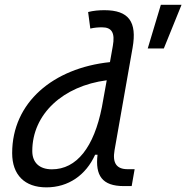

<svg xmlns="http://www.w3.org/2000/svg" viewBox="-20 -786 791 816"><path d="M177.2 10.3C271 10.3 345.2 -42 384.3 -128.4H394.5C384.3 -40.5 413.6 4.9 506.3 4.9H539.6L552.2 -66.9H522.5C474.6 -66.9 457.5 -93.8 466.8 -147.5L543.5 -583C563 -693.4 527.3 -742.7 423.8 -742.7C400.4 -742.7 377 -740.7 354.5 -734.9L363.8 -664.6C380.4 -668.5 397 -669.9 413.6 -669.9C456.1 -669.9 469.2 -645.5 459.5 -590.8L447.3 -522C206.1 -496.6 31.7 -350.6 31.7 -135.3C31.7 -43 84.5 10.3 177.2 10.3ZM413.1 -331.1C379.4 -160.2 305.7 -66.4 200.7 -66.4C147.9 -66.4 117.2 -94.7 117.2 -144C117.2 -301.8 248.5 -420.9 433.6 -444.8ZM607.9 -580.1H676.3L751.5 -765.6H663.6Z"/></svg>

Font: Cascadia Mono SemiLight
Style: Italic
Weight: 350
Italic angle: -10°
Monospace: yes
Designer: Aaron Bell
Foundry: Saja Typeworks
Version: Version 2404.023